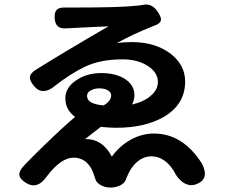

<svg xmlns="http://www.w3.org/2000/svg" viewBox="-20 -800 1020 867"><path d="M101 28Q70 10 67.5 -9Q65 -28 90 -54Q131 -97 177 -141Q262 -224 319 -272Q275 -305 275 -356Q275 -405 325 -438Q372 -470 437 -470Q506 -470 548 -441Q587 -413 587 -371Q587 -348 576 -328Q629 -340 660 -367Q693 -394 693 -430Q693 -473 647 -502.5Q601 -532 533 -532Q431 -532 360 -497Q298 -467 225 -410Q201 -390 178 -389Q153 -388 135 -410Q114 -435 115 -451Q116 -469 142 -485Q160 -496 200 -521Q254 -553 281 -570Q410 -647 470 -681Q457 -680 399 -678Q315 -674 278 -672Q230 -668 227 -717Q225 -744 236 -755.5Q247 -767 274 -766Q293 -766 312 -766Q528 -766 593 -774H595Q616 -776 626 -778Q662 -786 687 -754Q708 -726 707 -711Q705 -693 674 -683Q578 -645 507 -605Q537 -610 578 -610Q683 -609 751 -557Q816 -506 816 -432Q816 -329 721 -273Q636 -223 504 -223Q479 -223 435 -227L364 -172Q442 -174 485 -93Q521 -142 571 -169.5Q621 -197 675 -197Q806 -197 892 -61Q928 9 866 32Q836 43 807 24Q781 6 765 -28Q723 -94 664 -94Q627 -94 597 -67Q568 -41 551 4Q551 5 550 6Q546 25 523 37Q502 47 479 47Q455 47 435 36Q412 23 409 3Q408 2 408 1Q383 -88 312 -88Q255 -88 191 -3Q150 56 101 28ZM448 -324Q482 -344 482 -369Q482 -383 467.5 -392Q453 -401 428 -401Q406 -401 391 -392Q373 -384 373 -367Q373 -350 389 -339Q410 -327 448 -324Z"/></svg>

Font: GenSenRounded2 TW B
Style: Regular
Weight: 700
Version: Version 2.000;PS 2;hotconv 16.6.51;makeotf.lib2.5.65220 DEVE